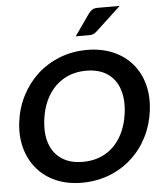

<svg xmlns="http://www.w3.org/2000/svg" viewBox="-62 -1016 903 1077"><g transform="rotate(-5 389.0 -477.0)"><path d="M356.7 8Q274.3 8 210.2 -19.9Q146.2 -47.7 103.9 -97.8Q61.7 -147 43.1 -214.8Q24.5 -282.6 34.5 -362Q44.5 -441.8 79.6 -509.4Q114.7 -577 168.4 -626.6Q223.2 -676.1 294.3 -704Q365.4 -731.8 447.8 -731.8Q529.7 -731.8 594.7 -703.7Q659.8 -675.6 701.5 -626Q744.2 -576.4 762.1 -508.8Q779.9 -441.3 769.9 -362Q759.9 -282.6 725.6 -214.8Q691.2 -147 636.9 -97.8Q582.8 -47.7 511 -19.9Q439.1 8 356.7 8ZM370.7 -108.3Q442.3 -108.3 496.7 -139.2Q551 -170.1 584.8 -227.3Q618.5 -284.5 628.4 -362Q637.8 -439.4 618.1 -496.4Q598.5 -553.3 551.7 -584.6Q504.9 -615.9 433.3 -615.9Q362.3 -615.9 307.8 -584.6Q253.3 -553.3 219.2 -496.4Q185 -439.4 175.6 -362Q165.7 -284.5 185.9 -227.5Q206 -170.5 253.1 -139.4Q300.1 -108.3 370.7 -108.3ZM529.8 -961.8H652.6L511.7 -831.1Q501.4 -821.4 492.3 -817.3Q483.3 -813.1 467.8 -813.1H392.1L477.7 -935.3Q487.4 -948 498.3 -954.9Q509.2 -961.8 529.8 -961.8Z"/></g></svg>

Font: Aleo
Style: Italic
Weight: 400
Italic angle: -7°
Designer: Alessio Laiso
Foundry: Alessio Laiso
Version: Version 2.001;gftools[0.9.29]